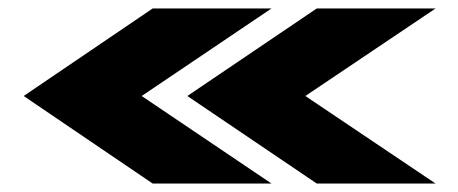

<svg xmlns="http://www.w3.org/2000/svg" viewBox="-20 -474 1084 454"><path d="M341 -40H622L315 -247L622 -454H341L36 -247ZM729 -40H1010L702 -247L1010 -454H729L423 -247Z"/></svg>

Font: Anybody ExtraExpanded Black
Style: Regular
Weight: 900
Width: 8
Version: Version 1.113;gftools[0.9.25]